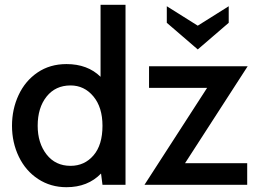

<svg xmlns="http://www.w3.org/2000/svg" viewBox="-20 -770 1073 800"><path d="M503 -750V0H407L401 -47Q346 10 257 10Q191 10 139 -24Q87 -58 58.5 -117Q30 -176 30 -246Q30 -315 57.5 -374Q85 -433 136.5 -468Q188 -503 257 -503Q345 -503 399 -450V-750ZM407 -246Q407 -323 369 -368.5Q331 -414 274 -414Q211 -414 174 -367.5Q137 -321 137 -246Q137 -174 174 -126.5Q211 -79 274 -79Q332 -79 369.5 -122.5Q407 -166 407 -246ZM751 -90H1010V0H582L843 -404H601V-494H1012ZM675 -675V-744L804 -663L933 -744V-675L804 -564Z"/></svg>

Font: Cabin Medium
Style: Regular
Weight: 500
Designer: Pablo Impallari
Foundry: Pablo Impallari. http://www.impallari.com Igino Marini. http://www.ikern.com
Version: Version 2.001